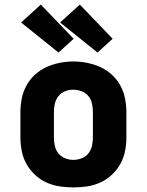

<svg xmlns="http://www.w3.org/2000/svg" viewBox="-20 -809 640 837"><path d="M300 8Q270 8 240 3.5Q210 -1 182.5 -13.5Q155 -26 132.5 -47Q110 -68 95.5 -94Q81 -120 75 -150Q69 -180 69 -210V-320Q69 -350 75 -380Q81 -410 95.5 -436.5Q110 -463 132.5 -483.5Q155 -504 182.5 -516.5Q210 -529 240 -535Q270 -541 300 -541Q330 -541 360 -535Q390 -529 417.5 -516.5Q445 -504 467.5 -483.5Q490 -463 504.5 -436.5Q519 -410 525 -380Q531 -350 531 -320V-210Q531 -180 525 -150Q519 -120 504.5 -94Q490 -68 467.5 -47Q445 -26 417.5 -13.5Q390 -1 360 3.5Q330 8 300 8ZM300 -112Q318 -112 336 -119Q354 -126 365.5 -140.5Q377 -155 381 -173.5Q385 -192 385 -210V-320Q385 -339 381 -357.5Q377 -376 365 -390.5Q353 -405 335 -411.5Q317 -418 299 -418Q280 -418 263 -411Q246 -404 234.5 -389.5Q223 -375 219 -356.5Q215 -338 215 -320V-210Q215 -192 219 -173.5Q223 -155 234.5 -140.5Q246 -126 264 -119Q282 -112 300 -112ZM405 -580 242 -711 328 -789 471 -640ZM235 -580 72 -711 158 -789 301 -640Z"/></svg>

Font: Iosevka Curly Heavy Extended
Style: Regular
Weight: 900
Width: 7
Monospace: yes
Designer: Belleve Invis
Foundry: Belleve Invis
Version: Version 11.1.0; ttfautohint (v1.8.3)